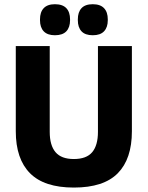

<svg xmlns="http://www.w3.org/2000/svg" viewBox="-20 -852 683 888"><path d="M321.5 15.5Q184.5 15.5 118.8 -50.8Q53 -117 53 -245V-639H210V-242Q210 -180 236.8 -148.2Q263.5 -116.5 321.5 -116.5Q380 -116.5 406.5 -148.2Q433 -180 433 -242V-639H590V-245Q590 -117 524.8 -50.8Q459.5 15.5 321.5 15.5ZM234 -689Q199.5 -689 182.2 -707.2Q165 -725.5 165 -758.5V-762.5Q165 -796 182.2 -814.2Q199.5 -832.5 234 -832.5Q269.5 -832.5 286.8 -814.2Q304 -796 304 -762.5V-758.5Q304 -725.5 286.8 -707.2Q269.5 -689 234 -689ZM409 -689Q374 -689 357 -707.2Q340 -725.5 340 -758.5V-762.5Q340 -796 357 -814.2Q374 -832.5 409 -832.5Q444 -832.5 461.2 -814.2Q478.5 -796 478.5 -762.5V-758.5Q478.5 -725.5 461.2 -707.2Q444 -689 409 -689Z"/></svg>

Font: Anek Latin Medium
Style: Bold
Weight: 700
Version: Version 1.003